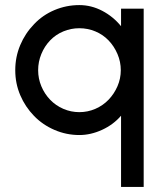

<svg xmlns="http://www.w3.org/2000/svg" viewBox="-20 -522 635 755"><path d="M456 213V-67Q426 -32 381.5 -11.5Q337 9 292 9Q241 9 194.5 -11Q148 -31 114 -66Q79 -102 59.5 -148Q40 -194 40 -246Q40 -298 59.5 -344.5Q79 -391 114 -427Q148 -463 194.5 -482.5Q241 -502 292 -502Q339 -502 382 -479.5Q425 -457 456 -419V-488H545V213ZM177 -363Q155 -340 142.5 -309.5Q130 -279 130 -246Q130 -213 142.5 -183Q155 -153 177 -130Q199 -107 229 -94Q259 -81 292 -81Q325 -81 355 -94Q385 -107 407 -130Q429 -153 442 -183Q455 -213 455 -246Q455 -279 442 -309.5Q429 -340 407 -363Q385 -386 355 -398.5Q325 -411 292 -411Q259 -411 229 -398.5Q199 -386 177 -363Z"/></svg>

Font: Sulphur Point
Style: Bold
Weight: 700
Designer: Noponies / Dale Sattler
Foundry: Noponies
Version: Version 1.000; ttfautohint (v1.8)